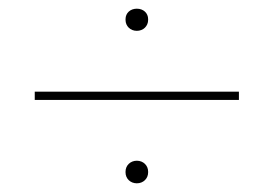

<svg xmlns="http://www.w3.org/2000/svg" viewBox="-20 -546 630 442"><path d="M295 -475C310 -475 321 -486 321 -500V-502C321 -516 310 -526 295 -526C280 -526 269 -516 269 -502V-500C269 -486 280 -475 295 -475ZM60 -316H530V-335H60ZM295 -124C310 -124 321 -135 321 -149V-151C321 -165 310 -176 295 -176C280 -176 269 -165 269 -151V-149C269 -135 280 -124 295 -124Z"/></svg>

Font: Fixel Display Thin
Style: Regular
Weight: 100
Designer: AlfaBravo + MacPaw
Foundry: Kyrylo Tkachov, Marchela Mozhyna, Serhii Makarenko, Maria Weinstein, Zakhar Kryvoshyya
Version: Version 1.211